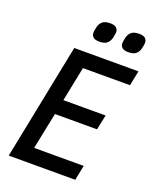

<svg xmlns="http://www.w3.org/2000/svg" viewBox="-163 -992 877 1085"><g transform="rotate(20 275.5 -449.5)"><path d="M25 0 165 -698H551L533 -608H250L208 -400H462L443 -310H190L145 -90H443L425 0ZM285 -780Q260 -780 248.5 -790Q237 -800 237 -816Q237 -822 238 -828.5Q239 -835 242 -849Q247 -872 262 -885.5Q277 -899 309 -899Q334 -899 345.5 -889Q357 -879 357 -863Q357 -857 356 -850.5Q355 -844 352 -830Q347 -807 332 -793.5Q317 -780 285 -780ZM459 -780Q434 -780 422.5 -790Q411 -800 411 -816Q411 -822 412 -828.5Q413 -835 416 -849Q421 -872 436 -885.5Q451 -899 483 -899Q508 -899 519.5 -889Q531 -879 531 -863Q531 -857 530 -850.5Q529 -844 526 -830Q521 -807 506 -793.5Q491 -780 459 -780Z"/></g></svg>

Font: IBM Plex Sans Condensed Medium
Style: Italic
Weight: 500
Width: 3
Italic angle: -11°
Designer: Mike Abbink, Paul van der Laan, Pieter van Rosmalen
Foundry: Bold Monday
Version: Version 1.3